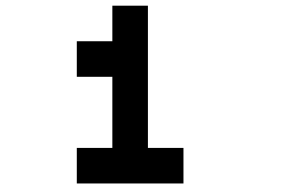

<svg xmlns="http://www.w3.org/2000/svg" viewBox="-20 -895 1040 675"><path d="M395 -250V-247.5ZM395 -247.5V-240ZM375 -875H500V-375H625V-250H250V-375H375V-625H250V-750H375Z"/></svg>

Font: Dogica
Style: Regular
Weight: 400
Monospace: yes
Designer: Roberto Mocci
Version: Version 001.012